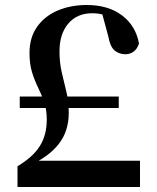

<svg xmlns="http://www.w3.org/2000/svg" viewBox="-20 -748 629 768"><path d="M59 -316V-362H455V-316ZM50 0V-83Q112 -120 139.5 -164Q167 -208 167 -269Q167 -310 156.5 -340Q146 -370 132 -398.5Q118 -427 108 -459.5Q98 -492 98 -536Q98 -598 128.5 -641Q159 -684 211 -706Q263 -728 327 -728Q413 -728 468 -686.5Q523 -645 536 -574Q529 -552 514.5 -541.5Q500 -531 482 -531Q457 -531 439 -545.5Q421 -560 413 -603L385 -707L457 -665Q423 -681 398.5 -688Q374 -695 349 -695Q288 -695 253 -653.5Q218 -612 218 -543Q218 -496 227.5 -456.5Q237 -417 246 -379Q255 -341 255 -296Q255 -223 214.5 -171.5Q174 -120 92 -83L119 -120V-105H540V0Z"/></svg>

Font: Noto Serif JP ExtraLight
Style: Bold
Weight: 700
Version: Version 2.003-H1;hotconv 1.1.1;makeotfexe 2.6.0